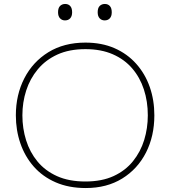

<svg xmlns="http://www.w3.org/2000/svg" viewBox="-20 -940 859 969"><path d="M413 9Q327 9 261 -19.8Q195 -48.5 150.2 -99.5Q105.5 -150.5 82.8 -216.8Q60 -283 60 -358Q60 -461.5 102.8 -544.8Q145.5 -628 224.2 -676.5Q303 -725 411 -725Q493.5 -725 558 -696.8Q622.5 -668.5 667.5 -618Q712.5 -567.5 735.8 -501Q759 -434.5 759 -358Q759 -253 716.8 -170Q674.5 -87 596.8 -39Q519 9 413 9ZM411 -24Q494 -24 553.5 -51.5Q613 -79 651.2 -126.5Q689.5 -174 707.8 -233.8Q726 -293.5 726 -358Q726 -428 706.2 -488.5Q686.5 -549 647.2 -594.8Q608 -640.5 549 -666.2Q490 -692 411 -692Q329.5 -692 269.8 -664.8Q210 -637.5 170.8 -590.2Q131.5 -543 112.2 -483.2Q93 -423.5 93 -358Q93 -292 111.8 -232Q130.5 -172 169.2 -125Q208 -78 268 -51Q328 -24 411 -24ZM508 -837Q493 -837 483 -847.5Q473 -858 473 -878Q473 -900 483.2 -910Q493.5 -920 509 -920Q525 -920 534.5 -909.5Q544 -899 544 -878Q544 -858 534.2 -847.5Q524.5 -837 508 -837ZM308 -837Q293 -837 283 -847.5Q273 -858 273 -878Q273 -900 283.2 -910Q293.5 -920 309 -920Q325 -920 334.5 -909.5Q344 -899 344 -878Q344 -858 334.2 -847.5Q324.5 -837 308 -837Z"/></svg>

Font: Commissioner Thin
Style: Regular
Weight: 100
Designer: Kostas Bartsokas
Foundry: Kostas Bartsokas
Version: Version 1.001;gftools[0.9.23]